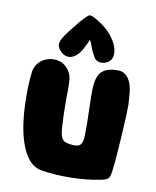

<svg xmlns="http://www.w3.org/2000/svg" viewBox="-82 -791 696 855"><g transform="rotate(10 266.0 -363.5)"><path d="M363.3 -532.2C415 -553.7 391.6 -637.7 320.3 -691.4C303.7 -704.1 270.5 -726.6 254.9 -726.6C247.1 -726.6 216.8 -692.4 203.1 -674.8C160.2 -619.1 123 -583 152.3 -549.8C185.5 -511.7 228.5 -523.4 257.8 -584L266.6 -601.6C269.5 -606.4 271.5 -616.2 273.4 -619.1C279.3 -613.3 285.2 -595.7 290 -582C294.9 -569.3 299.8 -562.5 305.7 -549.8C313.5 -532.2 335 -520.5 363.3 -532.2ZM44.9 -434.6C42 -413.1 40 -385.7 39.1 -351.6V-323.2C39.1 -297.9 40 -272.5 42 -246.1C50.8 -136.7 84 -20.5 163.1 -8.8C239.3 3.9 344.7 3.9 429.7 -13.7C472.7 -22.5 470.7 -27.3 478.5 -102.5C485.4 -179.7 489.3 -258.8 492.2 -313.5L493.2 -366.2L489.3 -418C485.4 -460.9 466.8 -506.8 420.9 -506.8C306.6 -506.8 323.2 -426.8 325.2 -292C326.2 -262.7 327.1 -236.3 326.2 -211.9C326.2 -164.1 322.3 -140.6 279.3 -144.5C237.3 -148.4 223.6 -154.3 219.7 -215.8C215.8 -277.3 215.8 -341.8 216.8 -384.8L215.8 -417C216.8 -457 191.4 -495.1 148.4 -503.9C98.6 -512.7 51.8 -481.4 44.9 -434.6Z"/></g></svg>

Font: Day Care
Style: Regular
Weight: 400
Designer: Noponies
Version: Version 1.000;PS 001.000;hotconv 1.0.88;makeotf.lib2.5.64775